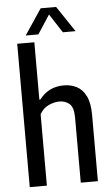

<svg xmlns="http://www.w3.org/2000/svg" viewBox="-64 -1036 626 1078"><g transform="rotate(-5 249.0 -497.5)"><path d="M59 0V-808H155.5V-484.5H161Q212 -552.5 299 -552.5Q339 -552.5 371.5 -535.8Q404 -519 423.5 -479.8Q443 -440.5 443 -373V0H346.5V-367Q346.5 -423 323.8 -443.8Q301 -464.5 265 -464.5Q239 -464.5 207.2 -450.8Q175.5 -437 155.5 -402.5V0ZM110.5 -850 207.5 -995H294.5L391.5 -850H320L251 -956L182 -850Z"/></g></svg>

Font: Encode Sans Condensed Condensed Medium
Style: Regular
Weight: 500
Width: 3
Designer: Multiple Designers
Foundry: Impallari Type
Version: Version 3.000; ttfautohint (v1.8.3) -l 8 -r 50 -G 200 -x 14 